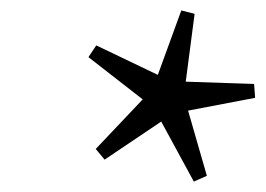

<svg xmlns="http://www.w3.org/2000/svg" viewBox="-20 -704 509 368"><path d="M376.5 -367 351.5 -356 289 -471 180.5 -398 163.5 -418.5 253.5 -513.5 149.5 -594.5 164.5 -617 282.5 -560.5 327.5 -684 353 -677.5 336 -547.5 467 -543 469 -516.5 340.5 -492Z"/></svg>

Font: Newsreader 24pt
Style: Italic
Weight: 400
Italic angle: -17°
Designer: Hugues Gentile
Foundry: Production Type
Version: Version 1.003